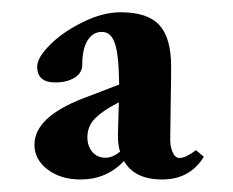

<svg xmlns="http://www.w3.org/2000/svg" viewBox="-20 -532 377 310"><path d="M109.9 -242.2Q78.1 -242.2 56.9 -258.3Q35.6 -274.4 35.6 -298.3Q35.6 -342.8 113.8 -373L172.4 -395.5Q171.9 -443.4 165.5 -461.9Q159.2 -480.5 144.5 -480.5Q129.9 -480.5 121.3 -466.6Q112.8 -452.6 112.8 -427.7Q112.8 -414.1 100.3 -406.5Q87.9 -398.9 69.3 -398.9Q40 -398.9 40 -424.3Q40 -439 60.8 -459.7Q81.5 -480.5 113.8 -496.3Q146 -512.2 174.8 -512.2Q218.3 -512.2 237.3 -491.5Q256.3 -470.7 256.3 -424.8Q256.3 -403.8 255.6 -365.5Q254.9 -327.1 254.9 -310.1Q254.4 -296.4 258.5 -286.6Q262.7 -276.9 270 -276.9Q279.8 -276.9 296.4 -289.6L309.1 -278.8Q286.6 -242.2 241.7 -242.2Q197.3 -242.2 180.2 -272Q151.9 -242.2 109.9 -242.2ZM121.1 -310.5Q121.1 -295.9 129.2 -286.6Q137.2 -277.3 150.4 -277.3Q161.6 -277.3 173.8 -287.1Q170.4 -297.9 170.4 -314Q170.9 -325.2 171.9 -366.7L168 -364.7Q145.5 -353 133.3 -340.6Q121.1 -328.1 121.1 -310.5Z"/></svg>

Font: Elstob 14pt SemiBold
Style: Regular
Weight: 600
Designer: Peter S. Baker
Version: Version 1.015